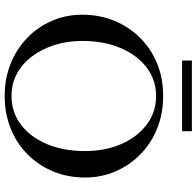

<svg xmlns="http://www.w3.org/2000/svg" viewBox="-30 -820 861 842"><g transform="rotate(90 401.0 -398.5)"><path d="M400 12Q323 12 258 -14.5Q193 -41 145 -87.5Q97 -134 70.5 -196Q44 -258 44 -328Q44 -404 70.5 -468.5Q97 -533 145 -581.5Q193 -630 258 -656.5Q323 -683 400 -683Q478 -683 543.5 -656.5Q609 -630 657 -582.5Q705 -535 731.5 -473Q758 -411 758 -341Q758 -265 731.5 -201Q705 -137 657 -89Q609 -41 543.5 -14.5Q478 12 400 12ZM400 -18Q472 -18 526.5 -59.5Q581 -101 611.5 -173.5Q642 -246 642 -340Q642 -428 611.5 -498.5Q581 -569 526.5 -610.5Q472 -652 400 -652Q330 -652 275.5 -610.5Q221 -569 190 -496Q159 -423 159 -328Q159 -263 177 -206.5Q195 -150 227 -107.5Q259 -65 303 -41.5Q347 -18 400 -18ZM245 -766V-809H555V-766Z"/></g></svg>

Font: Ibarra Real Nova Medium
Style: Regular
Weight: 500
Designer: Jose Maria Ribagorda & Octavio Pardo
Foundry: Jose Maria Ribagorda
Version: Version 2.000